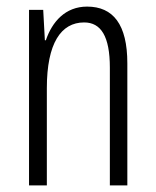

<svg xmlns="http://www.w3.org/2000/svg" viewBox="-20 -562 472 582"><path d="M244 -542C178 -542 138 -496 119 -440H116L111 -532H68V0H122V-295C122 -431 165 -494 235 -494C286 -494 313 -452 313 -357V0H366V-370C366 -488 323 -542 244 -542Z"/></svg>

Font: Noto Sans Lao ExtraCondensed Light
Style: Regular
Weight: 300
Width: 2
Designer: Monotype Design Team
Foundry: Monotype Imaging Inc.
Version: Version 2.003